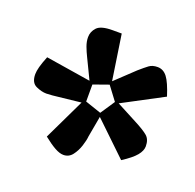

<svg xmlns="http://www.w3.org/2000/svg" viewBox="-77 -796 539 530"><g transform="rotate(20 192.0 -531.0)"><path d="M159 -346Q148 -346 133.5 -354Q119 -362 99 -378L157 -499L93 -492Q86 -491 74.5 -490Q63 -489 57 -489Q43 -489 26.5 -496.5Q10 -504 10 -529Q10 -538 13.5 -551Q17 -564 25 -584L157 -563L129 -621Q122 -635 117 -648.5Q112 -662 112 -675Q112 -691 123.5 -703.5Q135 -716 169 -716H196L216 -583L271 -635Q287 -649 296.5 -656Q306 -663 321 -663Q338 -663 349.5 -648Q361 -633 373 -595L254 -532L313 -501Q342 -486 353.5 -476Q365 -466 365 -446Q365 -433 353.5 -419Q342 -405 314 -387L218 -479L207 -418Q206 -406 200.5 -389Q195 -372 185 -359Q175 -346 159 -346ZM215 -490 243 -532 213 -572 168 -556V-506Z"/></g></svg>

Font: Faustina Light
Style: Bold
Weight: 700
Version: Version 1.200